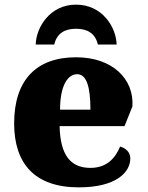

<svg xmlns="http://www.w3.org/2000/svg" viewBox="-20 -798 638 828"><path d="M214 -606C225 -654 259 -674 308 -674C357 -674 391 -654 402 -606H483C481 -681 421 -778 308 -778C196 -778 136 -681 134 -606ZM320 10C481 10 542 -55 542 -115C542 -141 523 -159 498 -166C476 -113 438 -74 370 -74C284 -74 240 -129 237 -254H517L551 -339C559 -457 465 -551 308 -551C138 -551 41 -454 41 -266C41 -91 131 10 320 10ZM239 -325C239 -425 270 -478 313 -478C353 -478 370 -424 370 -325Z"/></svg>

Font: UArctic Serif Black
Style: Regular
Weight: 900
Designer: Customization by Puisto advertising & original work Monotype Design Team
Foundry: Monotype Imaging Inc.
Version: Version 2.004